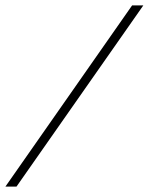

<svg xmlns="http://www.w3.org/2000/svg" viewBox="-42 -690 550 710"><path d="M-22 0 446.5 -670H488L19 0Z"/></svg>

Font: Newsreader 16pt Light
Style: Italic
Weight: 300
Italic angle: -17°
Designer: Hugues Gentile
Foundry: Production Type
Version: Version 1.003; ttfautohint (v1.8.3)